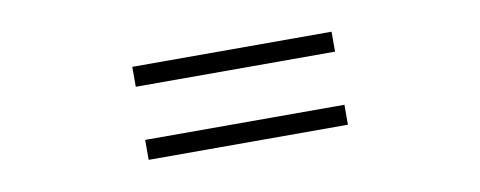

<svg xmlns="http://www.w3.org/2000/svg" viewBox="-34 -593 1068 427"><g transform="rotate(-10 500.0 -380.0)"><path d="M725 -485V-440H275V-485ZM725 -320V-275H275V-320Z"/></g></svg>

Font: Source Han Sans CN Heavy
Style: Regular
Weight: 900
Designer: Ryoko NISHIZUKA 西塚涼子 (kana, bopomofo & ideographs); Paul D. Hunt (Latin, Greek & Cyrillic); Sandoll Communications 산돌커뮤니
Foundry: Adobe
Version: Version 2.000;hotconv 1.0.107;makeotfexe 2.5.65593